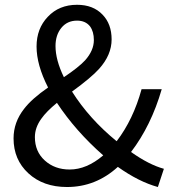

<svg xmlns="http://www.w3.org/2000/svg" viewBox="-20 -749 704 782"><path d="M252.9 12.7Q156.2 12.7 95.7 -43Q35.2 -98.6 35.2 -185.5Q35.2 -251 78.1 -305.7Q109.4 -346.7 175.8 -392.6Q128.9 -484.4 128.9 -559.6Q128.9 -632.8 174.8 -680.7Q220.7 -729.5 293.9 -729.5Q359.4 -729.5 397.5 -689.5Q434.6 -651.4 434.6 -588.4Q434.6 -525.4 383.8 -468.8Q352.5 -433.6 273.4 -376Q343.8 -264.6 455.1 -173.8Q522.5 -261.7 556.6 -385.7H638.7Q595.7 -237.3 513.7 -129.9Q586.9 -78.1 647.5 -61.5L623 12.7Q544.9 -8.8 460 -69.3Q370.1 12.7 252.9 12.7ZM263.7 -58.6Q333 -58.6 400.4 -116.2Q288.1 -214.8 211.9 -330.1Q168.9 -294.9 148.4 -265.6Q122.1 -229.5 122.1 -190.4Q122.1 -131.8 162.6 -95.2Q203.1 -58.6 263.7 -58.6ZM240.2 -434.6Q299.8 -474.6 326.2 -502.9Q362.3 -543 362.3 -585.9Q362.3 -620.1 346.7 -641.6Q328.1 -665 293.9 -665Q253.9 -665 230 -635.7Q206.1 -606.4 206.1 -561.5Q206.1 -504.9 240.2 -434.6Z"/></svg>

Font: Bpmf GenYo Gothic R
Style: R
Weight: 400
Foundry: But Ko
Version: Version 1.320